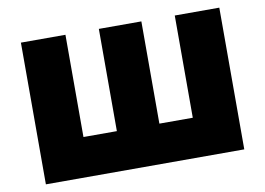

<svg xmlns="http://www.w3.org/2000/svg" viewBox="-75 -817 1291 934"><g transform="rotate(-10 570.0 -350.0)"><path d="M840 -195H675V-700H465V-195H300V-700H80V0H1060V-700H840Z"/></g></svg>

Font: Jost Black
Style: Regular
Weight: 900
Version: Version 3.710